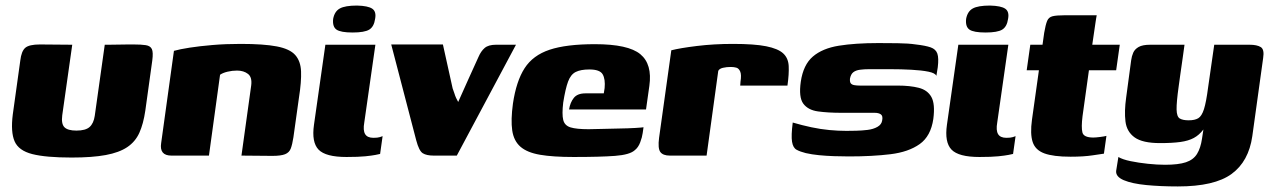

<svg xmlns="http://www.w3.org/2000/svg" viewBox="-20 -560 4577 691"><path d="M240 -399 204 -145Q200 -114 212 -102Q224 -90 255 -90Q288 -90 302.5 -103Q317 -116 321 -143L357 -399Q358 -399 372.5 -399Q387 -399 406.5 -399.5Q426 -400 442 -400Q458 -400 461 -400Q488 -400 504.5 -397.5Q521 -395 526.5 -383.5Q532 -372 528 -342L503 -162Q496 -114 481.5 -82Q467 -50 438 -30.5Q409 -11 360.5 -2Q312 7 238 7Q145 7 96 -5.5Q47 -18 32.5 -51.5Q18 -85 26 -148L53 -342Q57 -376 71 -388Q85 -400 124 -400Q154 -400 182 -399.5Q210 -399 240 -399Z M597 0Q553 0 560 -45L606 -377Q627 -383 662.5 -388.5Q698 -394 745 -398Q792 -402 846 -402Q929 -402 976 -393Q1023 -384 1042.5 -362Q1062 -340 1063.5 -303Q1065 -266 1056 -209L1036 -66Q1032 -40 1026.5 -25.5Q1021 -11 1006 -5Q991 1 960 1L849 0L884 -252Q888 -282 872.5 -294Q857 -306 833 -306Q816 -306 799 -302Q782 -298 772 -291L732 0Z M1227 5Q1152 5 1126.5 -21.5Q1101 -48 1110 -111L1151 -399H1331L1291 -119Q1286 -91 1294 -77.5Q1302 -64 1324 -64Q1339 -64 1347 -66.5Q1355 -69 1357 -70L1348 -6Q1344 -5 1331.5 -2.5Q1319 0 1294.5 2.5Q1270 5 1227 5ZM1249 -443Q1206 -443 1191 -453.5Q1176 -464 1179 -492Q1184 -519 1203 -529.5Q1222 -540 1265 -540Q1305 -539 1320 -528.5Q1335 -518 1330 -492Q1326 -464 1309 -453.5Q1292 -443 1249 -443Z M1541 0Q1515 0 1501.5 -8.5Q1488 -17 1478 -55L1388 -400H1574L1609 -242Q1613 -232 1615.5 -223.5Q1618 -215 1621.5 -207.5Q1625 -200 1629 -193Q1647 -234 1665.5 -274.5Q1684 -315 1702 -355Q1711 -376 1724.5 -387.5Q1738 -399 1765 -399H1837L1624 0Z M2044 5Q1970 5 1923.5 -3Q1877 -11 1853 -32Q1829 -53 1823.5 -90.5Q1818 -128 1826 -187Q1838 -268 1868 -314.5Q1898 -361 1958 -381Q2018 -401 2121 -401Q2241 -401 2284.5 -365Q2328 -329 2317 -251L2305 -166H2028Q2032 -191 2045 -207.5Q2058 -224 2087 -224H2153L2156 -243Q2159 -275 2149 -292.5Q2139 -310 2101 -310Q2070 -310 2052 -301Q2034 -292 2024.5 -266.5Q2015 -241 2007 -191Q2002 -149 2007 -128.5Q2012 -108 2033.5 -101.5Q2055 -95 2098 -95Q2114 -95 2145 -96Q2176 -97 2209 -97.5Q2242 -98 2266.5 -99.5Q2291 -101 2296 -102L2293 -81Q2291 -66 2284 -47.5Q2277 -29 2264 -19Q2246 -3 2193.5 1Q2141 5 2044 5Z M2523 0H2391Q2366 0 2356.5 -13Q2347 -26 2352 -64L2396 -379Q2427 -387 2488 -394.5Q2549 -402 2618 -402Q2695 -402 2737.5 -393.5Q2780 -385 2798.5 -368Q2817 -351 2818.5 -322.5Q2820 -294 2814 -252H2644L2645 -266Q2649 -291 2644 -302.5Q2639 -314 2630 -316.5Q2621 -319 2610 -319Q2595 -319 2582 -316Q2569 -313 2565 -305Z M3035 3Q3009 3 2981 2Q2953 1 2927.5 -1.5Q2902 -4 2880 -9Q2860 -14 2847 -21Q2834 -28 2830.5 -50Q2827 -72 2833 -119Q2867 -109 2900 -102Q2933 -95 2965 -92Q2997 -89 3026 -89Q3041 -89 3061.5 -89.5Q3082 -90 3102.5 -92.5Q3123 -95 3138 -103.5Q3153 -112 3155 -127Q3158 -143 3150 -148.5Q3142 -154 3128 -154H3009Q2960 -154 2924 -159Q2888 -164 2871 -187Q2854 -210 2862 -266Q2871 -327 2905.5 -356.5Q2940 -386 2999 -395.5Q3058 -405 3141 -405Q3171 -405 3210.5 -404.5Q3250 -404 3276 -400Q3311 -396 3329.5 -389.5Q3348 -383 3353.5 -367Q3359 -351 3355 -318L3350 -287Q3346 -297 3321.5 -302Q3297 -307 3260 -309Q3223 -311 3183 -311Q3143 -311 3108 -311Q3090 -311 3075 -309Q3060 -307 3051 -300Q3042 -293 3039 -277Q3038 -265 3042 -260Q3046 -255 3055 -253.5Q3064 -252 3075 -252H3211Q3255 -252 3286.5 -244Q3318 -236 3332 -211Q3346 -186 3339 -132Q3330 -70 3290 -41.5Q3250 -13 3185 -5Q3120 3 3035 3Z M3505 5Q3430 5 3404.5 -21.5Q3379 -48 3388 -111L3429 -399H3609L3569 -119Q3564 -91 3572 -77.5Q3580 -64 3602 -64Q3617 -64 3625 -66.5Q3633 -69 3635 -70L3626 -6Q3622 -5 3609.5 -2.5Q3597 0 3572.5 2.5Q3548 5 3505 5ZM3527 -443Q3484 -443 3469 -453.5Q3454 -464 3457 -492Q3462 -519 3481 -529.5Q3500 -540 3543 -540Q3583 -539 3598 -528.5Q3613 -518 3608 -492Q3604 -464 3587 -453.5Q3570 -443 3527 -443Z M3833 4Q3771 4 3738.5 -8Q3706 -20 3696.5 -49Q3687 -78 3694 -129L3719 -307H3675L3688 -399H3732L3738 -442Q3743 -471 3748.5 -484.5Q3754 -498 3768 -501.5Q3782 -505 3810 -505H3927Q3926 -500 3925 -494Q3924 -488 3923 -481L3911 -399H4010L3997 -307H3899L3876 -142Q3871 -102 3875.5 -83.5Q3880 -65 3915 -65Q3923 -65 3939 -67Q3955 -69 3962 -71L3953 -7Q3945 -6 3912.5 -1Q3880 4 3833 4Z M4219 111Q4157 111 4105.5 106Q4054 101 4024.5 88.5Q3995 76 3997 55L4005 5Q4020 14 4049 20Q4078 26 4111.5 29.5Q4145 33 4173 33Q4221 33 4248 24Q4275 15 4288 -6Q4301 -27 4306 -61L4311 -94Q4296 -74 4276.5 -63.5Q4257 -53 4228 -49Q4199 -45 4155 -45Q4092 -45 4063.5 -65.5Q4035 -86 4030.5 -123Q4026 -160 4033 -209L4051 -343Q4053 -358 4058.5 -370.5Q4064 -383 4078 -391Q4092 -399 4120 -399H4243Q4239 -373 4237 -355.5Q4235 -338 4232.5 -324Q4230 -310 4228 -292.5Q4226 -275 4222 -249Q4214 -192 4214.5 -166Q4215 -140 4226 -133.5Q4237 -127 4258 -127Q4280 -127 4292.5 -134.5Q4305 -142 4313 -167Q4321 -192 4328 -246L4350 -399H4477Q4504 -399 4517.5 -390.5Q4531 -382 4526 -351L4487 -70Q4474 21 4412.5 66Q4351 111 4219 111Z"/></svg>

Font: Genos ExtraBold
Style: Italic
Weight: 800
Italic angle: -8°
Version: Version 1.010